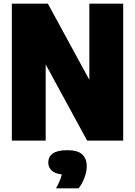

<svg xmlns="http://www.w3.org/2000/svg" viewBox="-20 -760 730 1038"><path d="M44 0V-740H239L463 -328.5V-740H646V0H451L227 -411.5V0ZM283 258Q295.5 235 303 217.2Q310.5 199.5 314 183Q276 178.5 258.5 161.2Q241 144 241 118Q241 87 265.8 69.5Q290.5 52 345 52Q400 52 424.5 74.8Q449 97.5 449 139Q449 169 436 202.2Q423 235.5 405 258Z"/></svg>

Font: Encode Sans Condensed Black
Style: Regular
Weight: 900
Width: 3
Designer: Multiple Designers
Foundry: Impallari Type
Version: Version 3.000; ttfautohint (v1.8.3) -l 8 -r 50 -G 200 -x 14 